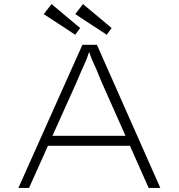

<svg xmlns="http://www.w3.org/2000/svg" viewBox="-20 -919 874 939"><path d="M70 0 383 -700H454L764 0H707L475 -522Q460 -559 451.5 -579.5Q443 -600 436.5 -613Q430 -626 424 -642.5Q418 -659 408 -687L424 -688Q413 -655 406 -636.5Q399 -618 392 -603.5Q385 -589 377 -570Q369 -551 354 -516L122 0ZM194 -206 215 -255H621L635 -206ZM502 -749 348 -850 386 -899 526 -782ZM348 -749 194 -850 232 -899 372 -782Z"/></svg>

Font: Lexend Mega ExtraLight
Style: Regular
Weight: 250
Version: Version 1.007